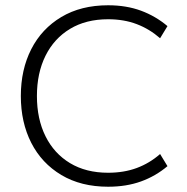

<svg xmlns="http://www.w3.org/2000/svg" viewBox="-20 -698 708 728"><path d="M390 10Q287 10 212.5 -34.5Q138 -79 98.5 -156.5Q59 -234 59 -334Q59 -434 98.5 -511.5Q138 -589 212.5 -633.5Q287 -678 390 -678Q459 -678 514.5 -657.5Q570 -637 615 -599L587 -553Q547 -588 498.5 -606.5Q450 -625 390 -625Q306 -625 245.5 -588.5Q185 -552 152.5 -486.5Q120 -421 120 -334Q120 -247 152.5 -181.5Q185 -116 245.5 -79.5Q306 -43 390 -43Q450 -43 498.5 -61Q547 -79 587 -114L615 -68Q570 -30 514.5 -10Q459 10 390 10Z"/></svg>

Font: Gantari Light
Style: Regular
Weight: 300
Designer: Anugrah Pasau
Foundry: Lafontype
Version: Version 1.000; ttfautohint (v1.8.3)